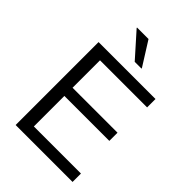

<svg xmlns="http://www.w3.org/2000/svg" viewBox="-257 -998 1105 1105"><g transform="rotate(45 296.0 -445.5)"><path d="M550 0H86.7V-675H550V-606.7H166.7V-383.3H532.5V-316.7H166.7V-68.3H550ZM314.2 -741.7 184.2 -887.5V-890.8H277.5L369.2 -745V-741.7Z"/></g></svg>

Font: Funnel Display Light
Style: Regular
Weight: 300
Designer: NORD ID, Kristian Moeller
Foundry: Dicotype
Version: Version 1.000